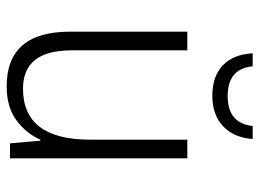

<svg xmlns="http://www.w3.org/2000/svg" viewBox="-121 -647 778 576"><g transform="rotate(90 268.0 -359.0)"><path d="M455 -532V0H410L402 -91H399Q380 -48 340.5 -19Q301 10 239 10Q75 10 75 -180V-532H131V-187Q131 -111 160 -75Q189 -39 246 -39Q399 -39 399 -241V-532ZM397 -728Q393 -672 359 -639.5Q325 -607 267 -607Q209 -607 176 -638.5Q143 -670 140 -728H179Q186 -653 268 -653Q350 -653 358 -728Z"/></g></svg>

Font: Noto Sans Lao SemiCondensed Light
Style: Regular
Weight: 300
Width: 4
Designer: Monotype Design Team
Foundry: Monotype Imaging Inc.
Version: Version 2.003; ttfautohint (v1.8.4.7-5d5b)